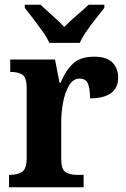

<svg xmlns="http://www.w3.org/2000/svg" viewBox="-20 -786 530 806"><path d="M18 0V-52H22Q53 -52 72.5 -64.5Q92 -77 92 -124V-416Q92 -460 74.5 -472Q57 -484 26 -484H23V-536H211L230 -438H234Q256 -491 287 -519.5Q318 -548 375 -548Q428 -548 452 -523.5Q476 -499 476 -460Q476 -416 445 -394.5Q414 -373 358 -373Q358 -414 349 -435Q340 -456 314 -456Q287 -456 270 -427.5Q253 -399 245 -357Q237 -315 237 -274V-119Q237 -75 255 -63.5Q273 -52 301 -52H331V0ZM187 -606Q177 -629 158 -655.5Q139 -682 119 -708Q99 -734 84 -753V-766H150Q169 -748 199 -721.5Q229 -695 250 -673Q271 -695 302 -721.5Q333 -748 352 -766H418V-753Q403 -734 382.5 -708Q362 -682 343.5 -655.5Q325 -629 315 -606Z"/></svg>

Font: Noto Serif Sinhala SemiCondensed
Style: Bold
Weight: 700
Width: 4
Designer: Jelle Bosma - Monotype Design Team
Foundry: Monotype Imaging Inc.
Version: Version 2.007; ttfautohint (v1.8.4.7-5d5b)